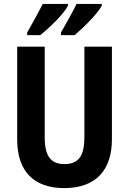

<svg xmlns="http://www.w3.org/2000/svg" viewBox="-20 -953 660 983"><path d="M501 -924V-933H372C357 -901 323 -840 292 -786V-773H362C407 -811 482 -885 501 -924ZM328 -924V-933H199C183 -901 151 -842 119 -786V-773H186C238 -815 308 -883 328 -924ZM553 -240V-714H412V-250C412 -152 380 -113 310 -113C243 -113 209 -150 209 -249V-714H68V-239C68 -77 152 10 309 10C470 10 553 -81 553 -240Z"/></svg>

Font: Noto Sans Armenian Condensed
Style: Bold
Weight: 700
Width: 3
Designer: Monotype Design Team
Foundry: Monotype Imaging Inc.
Version: Version 2.008